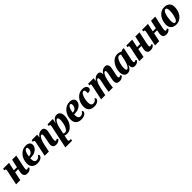

<svg xmlns="http://www.w3.org/2000/svg" viewBox="624 -2700 5084 5084"><g transform="rotate(-45 3166.5 -157.5)"><path d="M437 10Q391 10 365 -5.5Q339 -21 328 -46Q317 -71 317 -99Q317 -137 327 -183L340 -245H225L173 0H16L98 -389Q102 -409 105 -424.5Q108 -440 108 -449Q108 -482 70 -482H55L67 -536H286L237 -305H353L402 -536H559L490 -211Q484 -183 480 -158.5Q476 -134 476 -114Q476 -73 504 -73Q517 -73 528 -78.5Q539 -84 551 -96L578 -59Q556 -33 523.5 -11.5Q491 10 437 10Z M818 10Q722 10 664.5 -40Q607 -90 607 -191Q607 -260 629.5 -323.5Q652 -387 693 -437Q734 -487 791 -516.5Q848 -546 918 -546Q991 -546 1031.5 -514.5Q1072 -483 1072 -427Q1072 -374 1038 -327.5Q1004 -281 943.5 -252.5Q883 -224 803 -224H771Q770 -215 770 -205.5Q770 -196 770 -188Q770 -66 858 -66Q893 -66 923.5 -86Q954 -106 972 -141Q1002 -129 1002 -103Q1002 -79 981 -53Q960 -27 919.5 -8.5Q879 10 818 10ZM777 -284H786Q845 -284 883 -324Q921 -364 921 -430Q921 -455 912 -470.5Q903 -486 882 -486Q848 -486 818 -432Q788 -378 777 -284Z M1516 10Q1470 10 1444 -5Q1418 -20 1407 -44.5Q1396 -69 1396 -96Q1396 -135 1406 -183L1428 -289Q1436 -325 1441 -356Q1446 -387 1446 -408Q1446 -425 1441 -440Q1436 -455 1417 -455Q1397 -455 1378 -434.5Q1359 -414 1342.5 -379.5Q1326 -345 1312 -303Q1298 -261 1289 -219L1243 0H1086L1168 -389Q1172 -409 1175 -424.5Q1178 -440 1178 -449Q1178 -482 1140 -482H1125L1137 -536H1340L1332 -444H1335Q1400 -546 1503 -546Q1563 -546 1586.5 -513Q1610 -480 1610 -436Q1610 -412 1604.5 -382.5Q1599 -353 1591 -314L1567 -205Q1561 -178 1558 -155Q1555 -132 1555 -114Q1555 -73 1583 -73Q1596 -73 1607 -78.5Q1618 -84 1630 -96L1657 -59Q1635 -32 1601.5 -11Q1568 10 1516 10Z M1630 231 1762 -394Q1766 -411 1768.5 -426Q1771 -441 1771 -449Q1771 -482 1733 -482H1718L1730 -536H1929L1902 -410H1907Q1933 -470 1972.5 -508Q2012 -546 2077 -546Q2143 -546 2177 -498.5Q2211 -451 2211 -374Q2211 -312 2192 -245Q2173 -178 2135.5 -120Q2098 -62 2043 -26Q1988 10 1918 10Q1893 10 1872 5Q1851 0 1837 -8Q1834 12 1828 38L1816 94Q1813 109 1810.5 121.5Q1808 134 1808 143Q1808 162 1819 169Q1830 176 1854 176H1892L1883 231ZM1904 -51Q1936 -51 1963.5 -80.5Q1991 -110 2011 -158Q2031 -206 2042.5 -263Q2054 -320 2054 -374Q2054 -463 2012 -463Q1994 -463 1975.5 -444.5Q1957 -426 1940.5 -395Q1924 -364 1910.5 -327Q1897 -290 1890 -253L1851 -73Q1862 -62 1876 -56.5Q1890 -51 1904 -51Z M2460 10Q2364 10 2306.5 -40Q2249 -90 2249 -191Q2249 -260 2271.5 -323.5Q2294 -387 2335 -437Q2376 -487 2433 -516.5Q2490 -546 2560 -546Q2633 -546 2673.5 -514.5Q2714 -483 2714 -427Q2714 -374 2680 -327.5Q2646 -281 2585.5 -252.5Q2525 -224 2445 -224H2413Q2412 -215 2412 -205.5Q2412 -196 2412 -188Q2412 -66 2500 -66Q2535 -66 2565.5 -86Q2596 -106 2614 -141Q2644 -129 2644 -103Q2644 -79 2623 -53Q2602 -27 2561.5 -8.5Q2521 10 2460 10ZM2419 -284H2428Q2487 -284 2525 -324Q2563 -364 2563 -430Q2563 -455 2554 -470.5Q2545 -486 2524 -486Q2490 -486 2460 -432Q2430 -378 2419 -284Z M2940 10Q2847 10 2789 -39.5Q2731 -89 2731 -191Q2731 -260 2753 -323.5Q2775 -387 2815 -437Q2855 -487 2910 -516.5Q2965 -546 3030 -546Q3110 -546 3148.5 -515Q3187 -484 3187 -439Q3187 -408 3160 -385Q3133 -362 3068 -362Q3068 -419 3060.5 -452.5Q3053 -486 3019 -486Q2993 -486 2970 -460Q2947 -434 2930 -391Q2913 -348 2903 -295.5Q2893 -243 2893 -190Q2893 -66 2979 -66Q3015 -66 3045.5 -86Q3076 -106 3094 -141Q3124 -129 3124 -103Q3124 -79 3103 -52.5Q3082 -26 3041.5 -8Q3001 10 2940 10Z M3891 10Q3845 10 3819 -5Q3793 -20 3782 -44.5Q3771 -69 3771 -96Q3771 -116 3774 -138Q3777 -160 3782 -183L3804 -290Q3810 -316 3816 -351Q3822 -386 3822 -409Q3822 -426 3817.5 -440.5Q3813 -455 3796 -455Q3772 -455 3749.5 -425Q3727 -395 3709.5 -349.5Q3692 -304 3682 -258L3671 -202Q3661 -155 3652.5 -101.5Q3644 -48 3640 0H3481Q3486 -46 3495.5 -101.5Q3505 -157 3515 -204L3533 -290Q3541 -326 3546.5 -359Q3552 -392 3552 -409Q3552 -425 3547.5 -440Q3543 -455 3527 -455Q3501 -455 3477.5 -421.5Q3454 -388 3435 -335.5Q3416 -283 3404 -227L3356 0H3199L3281 -389Q3291 -433 3291 -449Q3291 -482 3253 -482H3238L3250 -536H3454L3445 -443H3448Q3482 -493 3522.5 -519.5Q3563 -546 3613 -546Q3664 -546 3686 -518.5Q3708 -491 3709 -451Q3709 -447 3708.5 -442Q3708 -437 3707 -432H3711Q3777 -546 3881 -546Q3939 -546 3962.5 -513.5Q3986 -481 3986 -437Q3986 -415 3980 -382Q3974 -349 3966 -314L3943 -205Q3937 -178 3933.5 -155Q3930 -132 3930 -114Q3930 -73 3958 -73Q3971 -73 3982 -78.5Q3993 -84 4005 -96L4032 -59Q4010 -33 3976.5 -11.5Q3943 10 3891 10Z M4185 10Q4118 10 4084.5 -39Q4051 -88 4051 -162Q4051 -211 4063.5 -264.5Q4076 -318 4100.5 -368Q4125 -418 4160.5 -458Q4196 -498 4242.5 -522Q4289 -546 4346 -546Q4387 -546 4422 -535.5Q4457 -525 4477 -512L4529 -536H4584L4515 -212Q4509 -184 4504.5 -158.5Q4500 -133 4500 -114Q4500 -73 4529 -73Q4542 -73 4553 -78.5Q4564 -84 4576 -96L4603 -59Q4581 -33 4548.5 -11.5Q4516 10 4461 10Q4408 10 4382.5 -18Q4357 -46 4357 -92Q4357 -101 4357 -108.5Q4357 -116 4359 -126H4354Q4325 -61 4287.5 -25.5Q4250 10 4185 10ZM4249 -73Q4272 -73 4296 -104.5Q4320 -136 4340 -185.5Q4360 -235 4372 -288L4411 -462Q4399 -476 4385 -480.5Q4371 -485 4359 -485Q4331 -485 4307 -462.5Q4283 -440 4265 -403.5Q4247 -367 4234.5 -323.5Q4222 -280 4215.5 -237Q4209 -194 4209 -161Q4209 -111 4220 -92Q4231 -73 4249 -73Z M5051 10Q5005 10 4979 -5.5Q4953 -21 4942 -46Q4931 -71 4931 -99Q4931 -137 4941 -183L4954 -245H4839L4787 0H4630L4712 -389Q4716 -409 4719 -424.5Q4722 -440 4722 -449Q4722 -482 4684 -482H4669L4681 -536H4900L4851 -305H4967L5016 -536H5173L5104 -211Q5098 -183 5094 -158.5Q5090 -134 5090 -114Q5090 -73 5118 -73Q5131 -73 5142 -78.5Q5153 -84 5165 -96L5192 -59Q5170 -33 5137.5 -11.5Q5105 10 5051 10Z M5640 10Q5594 10 5568 -5.5Q5542 -21 5531 -46Q5520 -71 5520 -99Q5520 -137 5530 -183L5543 -245H5428L5376 0H5219L5301 -389Q5305 -409 5308 -424.5Q5311 -440 5311 -449Q5311 -482 5273 -482H5258L5270 -536H5489L5440 -305H5556L5605 -536H5762L5693 -211Q5687 -183 5683 -158.5Q5679 -134 5679 -114Q5679 -73 5707 -73Q5720 -73 5731 -78.5Q5742 -84 5754 -96L5781 -59Q5759 -33 5726.5 -11.5Q5694 10 5640 10Z M6005 10Q5920 10 5865 -40Q5810 -90 5810 -189Q5810 -250 5828.5 -312.5Q5847 -375 5884.5 -428Q5922 -481 5979 -513.5Q6036 -546 6114 -546Q6199 -546 6254 -496Q6309 -446 6309 -346Q6309 -285 6290.5 -222.5Q6272 -160 6235 -107.5Q6198 -55 6140.5 -22.5Q6083 10 6005 10ZM6026 -49Q6051 -49 6070 -70.5Q6089 -92 6103.5 -127.5Q6118 -163 6127.5 -205.5Q6137 -248 6142 -290.5Q6147 -333 6147 -368Q6147 -431 6134 -458.5Q6121 -486 6093 -486Q6069 -486 6049.5 -465Q6030 -444 6015.5 -408.5Q6001 -373 5991.5 -330.5Q5982 -288 5977.5 -245.5Q5973 -203 5973 -167Q5973 -106 5986 -77.5Q5999 -49 6026 -49Z"/></g></svg>

Font: Noto Serif Condensed ExtraBold
Style: Italic
Weight: 800
Width: 3
Italic angle: -12°
Designer: Monotype Design Team
Foundry: Monotype Imaging Inc.
Version: Version 2.014; ttfautohint (v1.8.4.7-5d5b)